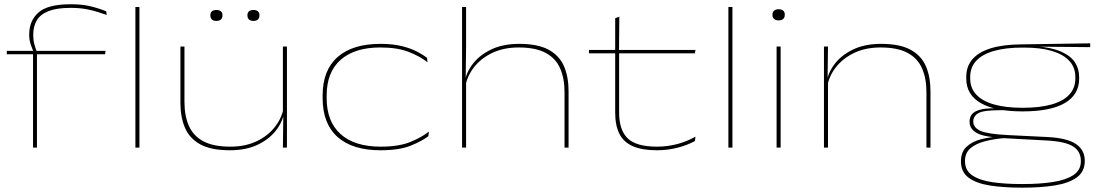

<svg xmlns="http://www.w3.org/2000/svg" viewBox="-20 -695 5177 904"><path d="M313 -675Q365.5 -675 403.8 -666Q442 -657 480 -642L482.5 -624.5Q439 -640.5 399.8 -649.2Q360.5 -658 313 -658Q247.5 -658 208.8 -642.8Q170 -627.5 153.2 -599.2Q136.5 -571 136.5 -531V-528.5Q136.5 -505.5 142 -485.8Q147.5 -466 153.5 -451.5L137.5 -449V-452.5Q131 -467 124.2 -487.2Q117.5 -507.5 117.5 -530V-532.5Q117.5 -597.5 161.2 -636.2Q205 -675 313 -675ZM135.5 0V-445.5H154V0ZM12 -439.5V-455.5H141.5H149H477L474.5 -439.5ZM617.5 0V-662H636.5V0Z M848.5 -476V-214.5Q848.5 -150 869.2 -102.8Q890 -55.5 937.2 -30Q984.5 -4.5 1064.5 -4.5Q1135 -4.5 1189 -30.2Q1243 -56 1276.2 -99.8Q1309.5 -143.5 1317.5 -197.5L1325.5 -183H1321Q1316.5 -133 1285 -88.2Q1253.5 -43.5 1197.2 -15.5Q1141 12.5 1062 12.5Q974 12.5 923.2 -15.2Q872.5 -43 851 -93.2Q829.5 -143.5 829.5 -210V-476ZM1331 -476V0H1312L1314 -160H1312V-476ZM999 -596.5Q985.5 -596.5 978 -603Q970.5 -609.5 970.5 -622V-624Q970.5 -635.5 978 -641.8Q985.5 -648 999 -648Q1012 -648 1019.8 -641.8Q1027.5 -635.5 1027.5 -624V-622Q1027.5 -609.5 1019.8 -603Q1012 -596.5 999 -596.5ZM1173.5 -596.5Q1160 -596.5 1152.5 -603Q1145 -609.5 1145 -622V-624Q1145 -635.5 1152.5 -641.8Q1160 -648 1173.5 -648Q1186.5 -648 1194 -641.8Q1201.5 -635.5 1201.5 -624V-622Q1201.5 -609.5 1194 -603Q1186.5 -596.5 1173.5 -596.5Z M1771.5 12.5Q1639.5 12.5 1569.2 -50.2Q1499 -113 1499 -233V-245Q1499 -364.5 1569.5 -426.5Q1640 -488.5 1771.5 -488.5Q1830 -488.5 1872.5 -477.8Q1915 -467 1944 -451.8Q1973 -436.5 1990.5 -423L1993 -401.5Q1959 -429 1905.5 -450.2Q1852 -471.5 1770.5 -471.5Q1650 -471.5 1584 -413.5Q1518 -355.5 1518 -245V-233Q1518 -122.5 1583.8 -63.5Q1649.5 -4.5 1772.5 -4.5Q1858.5 -4.5 1912.5 -26.8Q1966.5 -49 1999.5 -75.5L1996.5 -53.5Q1968 -31.5 1914.5 -9.5Q1861 12.5 1771.5 12.5Z M2638 0V-261.5Q2638 -326 2617.2 -373.2Q2596.5 -420.5 2549.2 -446Q2502 -471.5 2422 -471.5Q2351.5 -471.5 2297.5 -445.8Q2243.5 -420 2210.2 -376.5Q2177 -333 2169 -278.5L2159 -293H2165.5Q2170 -343.5 2201.5 -388Q2233 -432.5 2289.5 -460.5Q2346 -488.5 2424.5 -488.5Q2512.5 -488.5 2563.2 -460.8Q2614 -433 2635.5 -383Q2657 -333 2657 -266V0ZM2155.5 0V-662H2174.5V-478L2172.5 -317.5L2174.5 -311.5V0Z M3073.5 12.5Q3004 12.5 2960.5 -6.2Q2917 -25 2896.8 -64.2Q2876.5 -103.5 2876.5 -164.5V-449.5H2895V-164.5Q2895 -83 2935.2 -43.8Q2975.5 -4.5 3073.5 -4.5Q3119.5 -4.5 3165 -15.8Q3210.5 -27 3254.5 -51.5L3252 -31Q3215.5 -11 3168.8 0.8Q3122 12.5 3073.5 12.5ZM2753 -444V-460H3254.5L3252 -444ZM2876.5 -455.5V-609L2896 -616.5L2894.5 -455.5Z M3409.5 0V-662H3428.5V0Z M3636.5 0V-476H3655.5V0ZM3645.5 -599Q3632.5 -599 3624.8 -605.8Q3617 -612.5 3617 -625V-626.5Q3617 -638.5 3624.8 -645Q3632.5 -651.5 3645.5 -651.5Q3660 -651.5 3667.5 -645Q3675 -638.5 3675 -626.5V-625Q3675 -612.5 3667.5 -605.8Q3660 -599 3645.5 -599Z M4342 0V-261.5Q4342 -326 4321.2 -373.2Q4300.5 -420.5 4253.2 -446Q4206 -471.5 4126 -471.5Q4055.5 -471.5 4001.5 -445.8Q3947.5 -420 3914.2 -376.5Q3881 -333 3873 -278.5L3865 -293H3869.5Q3874 -343.5 3905.5 -388Q3937 -432.5 3993.5 -460.5Q4050 -488.5 4128.5 -488.5Q4216.5 -488.5 4267.2 -460.8Q4318 -433 4339.5 -383Q4361 -333 4361 -266V0ZM3859.5 0V-476H3878.5L3876.5 -316H3878.5V0Z M4795 -170.5Q4665.5 -170.5 4597.5 -209.8Q4529.5 -249 4529.5 -325V-333Q4529.5 -382 4558 -415.5Q4586.5 -449 4643 -467Q4699.5 -485 4784 -486L5113 -491V-473L4853.5 -475.5L4855.5 -477.5Q4932.5 -471.5 4977.5 -451.2Q5022.5 -431 5041.8 -400.5Q5061 -370 5061 -332.5V-325Q5061 -249 4993.5 -209.8Q4926 -170.5 4795 -170.5ZM4788.5 171.5H4798Q4875 171.5 4936.2 162.2Q4997.5 153 5033.2 129.8Q5069 106.5 5069 64.5V62.5Q5069 17.5 5032 -5.8Q4995 -29 4908.5 -33.5L4695.5 -45L4717.5 -45.5Q4663 -41.5 4619 -30.2Q4575 -19 4549.2 3Q4523.5 25 4523.5 63V64Q4523.5 107.5 4558 130.8Q4592.5 154 4652.2 162.8Q4712 171.5 4788.5 171.5ZM4788.5 188.5Q4705.5 188.5 4641.2 178.5Q4577 168.5 4540.8 141.8Q4504.5 115 4504.5 65.5V64Q4504.5 20.5 4531 -4.2Q4557.5 -29 4600.5 -39.8Q4643.5 -50.5 4692.5 -52L4688 -46.5Q4609.5 -51 4577.2 -69.8Q4545 -88.5 4545 -122.5Q4545 -141.5 4555.2 -155.8Q4565.5 -170 4592.5 -178Q4619.5 -186 4669.5 -185V-195.5L4723.5 -176H4684.5Q4610.5 -176 4586.5 -162.2Q4562.5 -148.5 4562.5 -123Q4562.5 -93.5 4597.5 -78.5Q4632.5 -63.5 4726 -59L4909 -50Q5003.5 -45.5 5045.5 -17.2Q5087.5 11 5087.5 61.5V63Q5087.5 113 5050 140.2Q5012.5 167.5 4947 178Q4881.5 188.5 4798 188.5ZM4795 -187.5Q4876 -187.5 4931.2 -203.2Q4986.5 -219 5014.8 -249.8Q5043 -280.5 5043 -325V-333Q5043 -377 5015.2 -407.8Q4987.5 -438.5 4933.8 -454.8Q4880 -471 4801 -471H4795Q4715 -471 4660 -455.2Q4605 -439.5 4576.5 -408.8Q4548 -378 4548 -333V-325Q4548 -280.5 4576.5 -249.8Q4605 -219 4660 -203.2Q4715 -187.5 4795 -187.5Z"/></svg>

Font: Anek Latin Expanded Thin
Style: Regular
Weight: 250
Width: 7
Designer: Yesha Goshar
Foundry: Ek Type
Version: Version 1.003